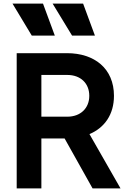

<svg xmlns="http://www.w3.org/2000/svg" viewBox="-20 -1038 701 1058"><path d="M282 -842 217 -1018H49L155 -842ZM503 -842 438 -1018H270L377 -842ZM208 0V-275H336L490 0H644L473 -299C556 -334 608 -407 608 -510C608 -660 501 -745 349 -745H72V0ZM208 -625H351C424 -625 472 -579 472 -510C472 -442 424 -395 351 -395H208Z"/></svg>

Font: Plus Jakarta Sans
Style: Bold
Weight: 700
Designer: Gumpita Rahayu
Foundry: Tokotype
Version: Version 2.071;gftools[0.9.30]